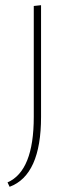

<svg xmlns="http://www.w3.org/2000/svg" viewBox="-20 -430 288 739"><path d="M110 20V-407L138 -410V20Q138 244 17 289L9 272Q110 228 110 20Z"/></svg>

Font: EauTestInfant Extralight
Style: Regular
Weight: 250
Designer: Christian Thalmann (Catharsis Fonts)
Version: Version 0.001;PS 000.001;hotconv 1.0.88;makeotf.lib2.5.64775